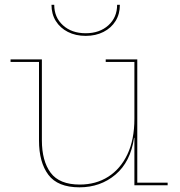

<svg xmlns="http://www.w3.org/2000/svg" viewBox="-20 -772 748 800"><path d="M540 -514H420.5V-524.5H552V-11H678.5V0H540ZM154.5 -524.5V-187.5Q154.5 -101.5 191 -52.2Q227.5 -3 312.5 -3Q379.5 -3 430.8 -35.5Q482 -68 511 -129.2Q540 -190.5 540 -277L546.5 -197.5H538.5Q524 -97.5 461.2 -44.5Q398.5 8.5 311 8.5Q220.5 8.5 181.5 -43.8Q142.5 -96 142.5 -186.5V-514H24V-524.5ZM479.5 -752Q479.5 -713.5 461.5 -684.5Q443.5 -655.5 411.2 -639Q379 -622.5 337 -622.5Q295 -622.5 262.8 -639Q230.5 -655.5 212.5 -684.5Q194.5 -713.5 194.5 -752H206Q206 -699.5 242.5 -666.5Q279 -633.5 337 -633.5Q395 -633.5 431.5 -666.5Q468 -699.5 468 -752Z"/></svg>

Font: Hepta Slab ExtraLight Thin
Style: Regular
Weight: 250
Version: Version 1.102